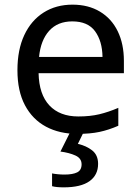

<svg xmlns="http://www.w3.org/2000/svg" viewBox="-20 -566 604 826"><path d="M292 -546Q360 -546 410 -516Q460 -486 486.5 -431.5Q513 -377 513 -304V-251H146Q148 -160 192.5 -112.5Q237 -65 317 -65Q368 -65 407.5 -74.5Q447 -84 489 -102V-25Q448 -7 408 1.5Q368 10 313 10Q236 10 178 -21Q120 -52 87.5 -113Q55 -174 55 -264Q55 -352 84.5 -415Q114 -478 167.5 -512Q221 -546 292 -546ZM291 -474Q228 -474 191.5 -433.5Q155 -393 148 -321H421Q420 -389 389 -431.5Q358 -474 291 -474ZM402 139Q402 187 365 213.5Q328 240 254 240Q222 240 204 235V180Q213 182 228 183.5Q243 185 257 185Q293 185 312 175.5Q331 166 331 141Q331 115 304.5 103Q278 91 240 86L283 0H341L315 53Q351 61 376.5 81Q402 101 402 139Z"/></svg>

Font: Apis
Style: Regular
Weight: 400
Designer: Monotype Design Team
Foundry: Monotype Imaging Inc.
Version: Version 2.000; build 0001